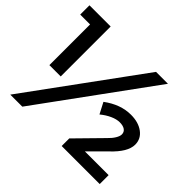

<svg xmlns="http://www.w3.org/2000/svg" viewBox="-156 -914 1128 1128"><g transform="rotate(45 407.5 -350.0)"><path d="M4 -700H180V-285H86V-623H4ZM557 -700H656L146 0H46ZM675 -298Q675 -318 659.5 -329Q644 -340 616 -340Q590 -340 559 -326Q528 -312 499 -288L463 -357Q545 -418 631 -418Q694 -418 733.5 -388.5Q773 -359 773 -311Q773 -250 692 -174L592 -74H789V0H473V-63L629 -222Q650 -242 662.5 -262.5Q675 -283 675 -298Z"/></g></svg>

Font: Montserrat arm2 Medium
Style: Regular
Weight: 500
Designer: Julieta Ulanovsky
Foundry: Julieta Ulanovsky
Version: Version 6.000